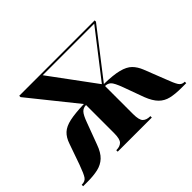

<svg xmlns="http://www.w3.org/2000/svg" viewBox="-113 -740 943 943"><g transform="rotate(-45 359.0 -268.0)"><path d="M1 0V-10H3Q25 -10 35.5 -25Q46 -40 63 -87L101 -195Q112 -228 132 -246.5Q152 -265 189 -273Q226 -281 289 -283L93 -527V-536H617V-527L428 -283Q492 -282 529 -272.5Q566 -263 585 -244Q604 -225 616 -195L658 -88Q675 -42 685.5 -26Q696 -10 715 -10H717V0H683Q641 0 611 -7Q581 -14 560 -35Q539 -56 523 -97L484 -204Q467 -250 455 -261Q443 -272 425 -272V-77Q425 -36 438 -23Q451 -10 476 -10H478V0H241V-10H243Q267 -10 280 -23Q293 -36 293 -77V-272Q274 -272 261.5 -259Q249 -246 235 -207L194 -97Q179 -55 157 -34.5Q135 -14 104 -7Q73 0 31 0ZM420 -290H421L604 -526H246Z"/></g></svg>

Font: Noto Serif Display Condensed
Style: Bold
Weight: 700
Width: 3
Designer: Monotype Design Team
Foundry: Monotype Imaging Inc.
Version: Version 2.009